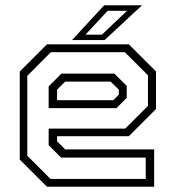

<svg xmlns="http://www.w3.org/2000/svg" viewBox="-20 -708 666 728"><path d="M468.5 -540 571.5 -437V-294.5L468.5 -191.5H196.5V-172L227 -141.5H564.5V0H158L55 -103V-437L158 -540ZM413.5 -429 460.5 -382.5V-337L421.5 -298H164.5V-380.5L213 -429ZM453.5 -510H172.5L83.5 -420.5V-117.5L171.5 -29.5H532.5V-110.5H211.5L164.5 -157.5V-220.5H455L541 -306.5V-422.5ZM399.5 -398.5H227L196.5 -368V-328H409.5L430.5 -349V-368ZM253 -556 375 -688H518.5L376.5 -556ZM304 -576.5H366.5L461.5 -667H388Z"/></svg>

Font: Tourney Light
Style: Regular
Weight: 300
Version: Version 1.015